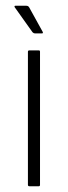

<svg xmlns="http://www.w3.org/2000/svg" viewBox="-20 -647 236 667"><path d="M119 -5Q119 0 115 0H82Q77 0 77 -5V-467Q77 -472 82 -472H115Q119 -472 119 -467ZM101 -531Q97 -531 93 -535L31 -622Q30 -624 30.5 -625.5Q31 -627 33 -627H71Q74 -627 76.5 -626Q79 -625 81 -622L128 -537Q131 -531 126 -531Z"/></svg>

Font: Glory Thin ExtraLight
Style: Regular
Weight: 250
Version: Version 1.011